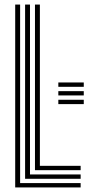

<svg xmlns="http://www.w3.org/2000/svg" viewBox="-20 -820 400 840"><path d="M46.5 0V-800H68V-19H332.8V0ZM89.8 -37.8V-800H111.2V-56.8H332.8V-37.8ZM133 -75.5V-800H154.5V-94.5H332.8V-75.5ZM235.2 -459.2H346.5V-440.2H235.2ZM235.2 -421.2H346.5V-402.5H235.2ZM235.2 -383.5H346.5V-364.5H235.2Z"/></svg>

Font: Big Shoulders Inline Display
Style: Bold
Weight: 700
Designer: Patric King
Foundry: XO Type Co
Version: Version 1.000